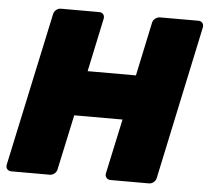

<svg xmlns="http://www.w3.org/2000/svg" viewBox="-51 -754 877 808"><g transform="rotate(5 388.0 -350.0)"><path d="M26 0Q15 0 8.5 -7Q2 -14 4 -26L143 -674Q145 -685 154 -692.5Q163 -700 174 -700H336Q347 -700 353 -692.5Q359 -685 357 -674L309 -448H513L561 -674Q563 -685 572.5 -692.5Q582 -700 593 -700H755Q766 -700 772 -692.5Q778 -685 776 -674L638 -26Q636 -15 627 -7.5Q618 0 607 0H445Q434 0 427.5 -7.5Q421 -15 423 -26L473 -258H269L219 -26Q217 -15 208 -7.5Q199 0 188 0Z"/></g></svg>

Font: Rubik ExtraBold
Style: Italic
Weight: 800
Italic angle: -12°
Designer: Hubert and Fischer
Foundry: Hubert and Fischer
Version: Version 2.300;gftools[0.9.30]